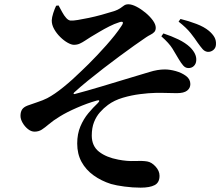

<svg xmlns="http://www.w3.org/2000/svg" viewBox="-20 -809 1040 893"><path d="M946.2 -567.8Q932.3 -569.3 922.4 -580.5Q912.5 -591.8 899.2 -610.5Q887 -629.1 867 -654.6Q846.9 -680.1 810.6 -708.4L819.5 -720.8Q857.9 -711.4 893.7 -697.7Q929.4 -684.1 951.5 -665.7Q968.6 -651.3 977.3 -636Q985.9 -620.6 984.4 -601.5Q983.7 -586.1 972.4 -576.6Q961 -567.1 946.2 -567.8ZM854.8 -492.5Q841.6 -493.2 831.8 -504.6Q821.9 -516 811.5 -533.6Q797.6 -557.7 782.1 -582.9Q766.5 -608.2 730.4 -640.1L740 -653.5Q777.3 -641.4 809.9 -625.6Q842.4 -609.8 863.8 -589.6Q895 -558.6 892.8 -528.4Q892.1 -512.3 881.6 -502Q871.1 -491.8 854.8 -492.5ZM634 63.8Q597 63.8 558.9 58.7Q520.8 53.7 496.4 46.7Q451.1 32.3 415.3 6.6Q379.6 -19 359.3 -56Q339.1 -93 339.1 -141.4Q339.1 -186.1 353.9 -221Q368.7 -255.9 390.9 -282.5Q413.1 -309 434.5 -329Q442.9 -337.2 441.4 -340.8Q439.9 -344.4 428.7 -340.9Q385.8 -328.8 337.6 -307.8Q289.4 -286.8 258.1 -267.2Q227.1 -248.3 208.1 -231.9Q189 -215.6 174.3 -206.1Q159.6 -196.7 140.7 -196.7Q125 -196.7 110 -208.6Q95.1 -220.5 85.2 -237.6Q75.3 -254.7 75.3 -270.2Q75.3 -288.3 82.7 -299.7Q90 -311 108.3 -318Q125.8 -324.7 152.8 -333.5Q179.8 -342.3 199.6 -352.3Q234 -370.4 275.6 -404.3Q317.3 -438.1 359.4 -479.5Q373.6 -492.7 392.7 -511.8Q411.7 -530.8 432.7 -552.9Q453.7 -575.1 474.5 -598.6Q495.3 -622.1 513.5 -644.9Q531.7 -667.8 544.5 -687.6Q554.6 -702.2 550.6 -706.2Q546.7 -710.3 530.4 -703.9Q512.9 -698.6 488.8 -686.5Q464.7 -674.4 441.8 -660.7Q418.8 -647.1 401.8 -636.9Q387.3 -627.9 375.3 -619.8Q363.3 -611.8 351.2 -606.2Q339.1 -600.6 323.7 -600.6Q312.1 -600.6 294.6 -610.3Q277.1 -620.1 260 -637Q242.9 -653.8 231.7 -673.9Q220.5 -693.9 220.7 -714.2Q221.2 -728.1 227.7 -748.3Q234.3 -768.6 241.1 -782.3L252.5 -783.6Q260.3 -769.1 269.2 -752.7Q278 -736.4 288.1 -725.2Q298.2 -714 308.7 -713.3Q320.5 -712.6 342.4 -716.2Q364.3 -719.7 392.8 -725.7Q421.3 -731.6 451.9 -740Q482.4 -748.4 510.5 -757.2Q529.4 -763.7 539.4 -770.8Q549.5 -778 557.3 -783.6Q565.1 -789.1 577.2 -789.1Q592.9 -789.1 614.4 -778.2Q635.9 -767.2 656.7 -749.9Q677.4 -732.7 690.9 -714.1Q704.4 -695.4 704.4 -679.9Q704.4 -667.2 697.4 -659.9Q690.4 -652.6 679.8 -647.4Q669.3 -642.1 659.7 -635.6Q636.1 -619.9 604.4 -597.2Q572.8 -574.5 536.1 -547.6Q499.4 -520.6 461.8 -491.5Q424.1 -462.3 388.8 -433.7Q353.6 -405.1 324.8 -378.7Q321.1 -375 322.4 -372.9Q323.8 -370.7 327.8 -371.7Q352.3 -377.9 385.5 -387.5Q418.6 -397.1 454.7 -407.7Q490.7 -418.3 524.5 -428.8Q558.3 -439.3 583.3 -446.5Q637.3 -462.1 675.2 -474.1Q713.1 -486 746.6 -486Q770.2 -486 797.7 -478.3Q825.2 -470.6 845.3 -455.7Q865.3 -440.8 865.3 -417.9Q865.3 -399.1 850.2 -387.4Q835.1 -375.7 801.8 -375.7Q783.1 -375.7 757 -376.6Q730.9 -377.5 701.5 -376.9Q672.8 -376.4 632.2 -371.3Q591.6 -366.3 551.6 -354.5Q511.5 -342.7 482.3 -321.1Q462.4 -306.5 445.1 -287Q427.8 -267.5 417.3 -240.9Q406.8 -214.3 406.8 -178.1Q407.1 -129.4 440.8 -103.2Q474.5 -76.9 530.4 -66.5Q571.1 -58.6 606.6 -60.2Q642.1 -61.8 664.7 -58.1Q685.2 -54.6 703.6 -34.4Q722 -14.2 722 8.5Q722 40.1 699.4 51.9Q676.9 63.8 634 63.8Z"/></svg>

Font: Noto Serif HK ExtraLight
Style: Regular
Weight: 200
Designer: Ryoko NISHIZUKA 西塚涼子 (kana & ideographs); Frank Grießhammer (Latin, Greek & Cyrillic); Wenlong ZHANG 张文龙 (bopomofo); San
Foundry: Adobe
Version: Version 2.002-H1;hotconv 1.1.0;makeotfexe 2.6.0